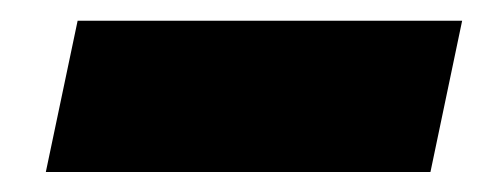

<svg xmlns="http://www.w3.org/2000/svg" viewBox="-20 -401 474 186"><path d="M24.4 -234.4 55.2 -380.9H427.7L397 -234.4Z"/></svg>

Font: Schibsted Grotesk ExtraBold
Style: Italic
Weight: 800
Italic angle: -12°
Designer: Bakken & Baeck AS, Henrik Kongsvoll
Foundry: Schibsted ASA
Version: Version 1.100; ttfautohint (v1.8.4.7-5d5b);gftools[0.9.25]